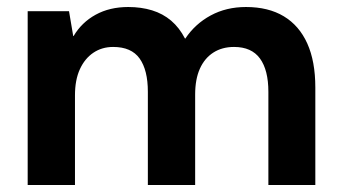

<svg xmlns="http://www.w3.org/2000/svg" viewBox="-20 -528 971 548"><path d="M59 0V-496H177L189 -425H190Q213 -464 253 -486Q293 -508 346 -508Q383 -508 414 -498.5Q445 -489 468.5 -469Q492 -449 508 -418H509Q537 -460 581.5 -484Q626 -508 682 -508Q746 -508 790 -481.5Q834 -455 857 -404Q880 -353 880 -278V0H746V-266Q746 -328 722 -361Q698 -394 648 -394Q614 -394 589 -378Q564 -362 550.5 -332Q537 -302 537 -258V0H402V-266Q402 -328 378.5 -361Q355 -394 303 -394Q271 -394 246.5 -377.5Q222 -361 208 -330.5Q194 -300 194 -256V0Z"/></svg>

Font: DM Sans 28pt
Style: Bold
Weight: 700
Version: Version 4.004;gftools[0.9.30]